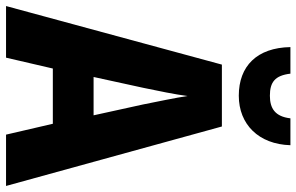

<svg xmlns="http://www.w3.org/2000/svg" viewBox="-193 -789 982 636"><g transform="rotate(90 298.0 -471.0)"><path d="M461 -942H372C366 -891 339 -874 297 -874C252 -874 230 -891 224 -942H136C138 -831 199 -771 297 -771C392 -771 458 -837 461 -942ZM426 0H596L399 -715H194L0 0H171L207 -155H390ZM326 -454 362 -290H235L271 -455C281 -503 293 -561 298 -601C304 -561 317 -499 326 -454Z"/></g></svg>

Font: Noto Sans Khmer UI Condensed ExtraBold
Style: Regular
Weight: 800
Width: 3
Designer: Danh Hong and the Monotype Design Team
Foundry: Monotype Imaging Inc.
Version: Version 2.002